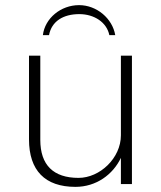

<svg xmlns="http://www.w3.org/2000/svg" viewBox="-20 -717 627 748"><path d="M494 -500H451V-190C451 -101 369 -24 286 -24C188 -24 137 -74 137 -172V-500H93V-174C93 -53 155 11 274 11C355 11 420 -37 451 -102V0H494ZM429 -580C418 -645 357 -697 288 -697C217 -697 155 -646 147 -580H171C181 -634 226 -662 289 -662C347 -662 396 -630 406 -580Z"/></svg>

Font: Perun ExtraLight
Style: Regular
Weight: 200
Foundry: Copyright (c) Stefan Peev, Context Ltd, 2016
Version: Version 1.089